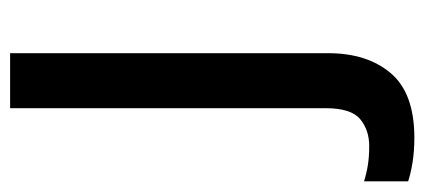

<svg xmlns="http://www.w3.org/2000/svg" viewBox="-302 -334 819 370"><g transform="rotate(-90 107.0 -149.5)"><path d="M26 240Q0 240 -21.5 236.5Q-43 233 -58 228V143Q-42 148 -26 150.5Q-10 153 10 153Q41 153 62 135.5Q83 118 83 69V-539H189V74Q189 149 150.5 194.5Q112 240 26 240Z"/></g></svg>

Font: Noto Sans Gurmukhi UI Medium
Style: Regular
Weight: 500
Designer: Jelle Bosma - Monotype Design Team
Foundry: Monotype Imaging Inc.
Version: Version 2.004; ttfautohint (v1.8.4.7-5d5b)